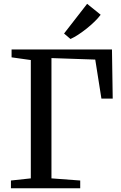

<svg xmlns="http://www.w3.org/2000/svg" viewBox="-20 -1008 648 1028"><path d="M38.5 0V-41.5L145 -53V-686.5L42 -701V-743H579.5L583.5 -480H523L490 -689L255.5 -697V-53L409.5 -41.5V0ZM357 -799.5 323 -828.5 446.5 -987.5 519 -929Q506 -911.5 486.5 -892.5Q467 -873.5 444.5 -855.5Q422 -837.5 399.5 -822.8Q377 -808 358 -799.5Z"/></svg>

Font: Merriweather 48pt
Style: Regular
Weight: 400
Version: Version 2.100